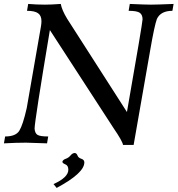

<svg xmlns="http://www.w3.org/2000/svg" viewBox="-46 -713 884 955"><path d="M618.7 7.8H565.9Q563 -11.2 519.5 -74.7L202.1 -563.5Q126 -108.4 126 -72.8Q127.9 -49.8 140.9 -42Q153.8 -34.2 193.8 -34.2L188 0Q105.5 -3.4 83 -3.4Q37.1 -3.4 -26.4 0L-20.5 -34.2Q32.2 -34.2 50 -62.7Q67.9 -91.3 86.9 -175.3L157.7 -581.5Q160.2 -596.2 160.2 -607.9Q160.2 -635.3 143.3 -647.2Q126.5 -659.2 88.4 -659.2L94.2 -693.4Q137.7 -689.9 177.2 -689.9Q208 -689.9 256.3 -693.4Q261.7 -663.1 288.1 -619.6L585.4 -155.8Q662.6 -596.7 663.1 -616.7Q663.1 -639.2 649.4 -649.2Q635.7 -659.2 593.8 -659.2L599.6 -693.4Q678.7 -689.9 705.1 -689.9Q732.4 -689.9 817.4 -693.4L811.5 -659.2Q753.4 -659.2 734.4 -618.7Q722.2 -585.4 701.7 -466.8ZM235.8 221.7 220.2 202.6Q293.9 169.4 293.9 131.3Q293.9 110.4 279.1 104.5Q264.2 98.6 264.2 91.3Q267.1 81.5 281.2 76.7Q295.4 71.8 304.7 60.3Q314 48.8 325.2 47.9Q335.4 48.8 339.4 60.3Q343.3 71.8 358.4 76.7Q373.5 81.5 373.5 94.7Q373.5 147.9 235.8 221.7Z"/></svg>

Font: Kelvinch
Style: Italic
Weight: 400
Italic angle: -10°
Designer: Paul James Miller
Foundry: High-Logic / Made with FontCreator
Version: Version 3.40;July 22, 2017;FontCreator 11.0.0.2388 64-bit